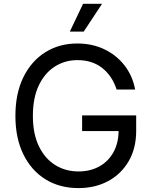

<svg xmlns="http://www.w3.org/2000/svg" viewBox="-20 -962 786 992"><path d="M385.3 9.8Q288.1 9.8 214.8 -35.6Q141.6 -81.1 100.6 -164.8Q59.6 -248.5 59.6 -363.3Q59.6 -479 100.6 -562.7Q141.6 -646.5 213.9 -691.9Q286.1 -737.3 379.4 -737.3Q456.5 -737.3 519.3 -707.3Q582 -677.2 623.5 -623.8Q665 -570.3 678.2 -499.5H582.5Q560.1 -569.3 508.5 -610.4Q457 -651.4 379.9 -651.4Q315.9 -651.4 263.7 -618.4Q211.4 -585.4 180.7 -521.2Q149.9 -457 149.9 -363.3Q149.9 -270.5 180.9 -206.5Q211.9 -142.6 265.1 -109.4Q318.4 -76.2 385.3 -76.2Q445.8 -76.2 492.2 -101.6Q538.6 -127 565.2 -173.8Q591.8 -220.7 592.8 -284.7H404.3V-365.7H683.6V-286.1Q683.6 -195.8 645 -129.4Q606.4 -63 539.3 -26.6Q472.2 9.8 385.3 9.8ZM340.8 -798.8 409.2 -942.4H507.3L412.6 -798.8Z"/></svg>

Font: Inter-Regular
Style: Regular
Weight: 400
Designer: Rasmus Andersson
Foundry: rsms
Version: Version 4.000;git-a52131595